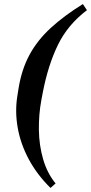

<svg xmlns="http://www.w3.org/2000/svg" viewBox="-20 -770 447 943"><path d="M65 -297 71 -335Q86 -429 125 -501Q164 -573 229.5 -633Q295 -693 387 -750L407 -720Q313 -649 264.5 -549.5Q216 -450 190 -315L183 -278Q170 -208 171 -132Q172 -56 192 12.5Q212 81 253 131L228 153Q162 88 121.5 12.5Q81 -63 67 -142.5Q53 -222 65 -297Z"/></svg>

Font: Inria Serif
Style: Bold Italic
Weight: 700
Italic angle: -10°
Designer: Black Foundry Team
Foundry: Black Foundry
Version: Version 1.000; ttfautohint (v1.8.3)